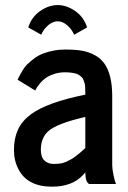

<svg xmlns="http://www.w3.org/2000/svg" viewBox="-20 -715 498 746"><path d="M318.4 -608.4 268.1 -580.1Q258.8 -601.6 241 -616.9Q223.1 -632.3 204.1 -632.3Q185.1 -632.3 167.2 -616.9Q149.4 -601.6 140.1 -580.1L89.8 -608.4Q102.5 -648.9 136 -672.1Q169.4 -695.3 204.1 -695.3Q238.8 -695.3 272.2 -672.1Q305.7 -648.9 318.4 -608.4ZM138.7 -132.8Q138.7 -104 152.8 -91.1Q167 -78.1 188 -78.1Q209 -78.1 219.5 -80.6Q230 -83 240.2 -87.9L258.3 -97.2Q266.1 -101.6 275.9 -109.4L290 -120.6Q293.9 -124 302.7 -131.8L311.5 -140.1V-260.7Q202.1 -235.4 168.5 -206.1Q138.7 -179.7 138.7 -132.8ZM326.2 0Q311.5 -8.8 311.5 -45.4L302.2 -34.7Q260.3 10.3 182.1 10.3Q87.4 10.3 52.2 -56.6Q34.2 -89.8 34.2 -133.3Q34.2 -176.8 49.6 -210.7Q64.9 -244.6 99.6 -270.5Q162.6 -317.4 311.5 -347.2Q311.5 -381.8 309.3 -389.6Q307.1 -397.5 304.4 -404.3Q301.8 -411.1 297.9 -414.8Q293.9 -418.5 288.1 -422.9Q282.2 -427.2 274.4 -429.2Q255.4 -434.1 232.2 -434.1Q209 -434.1 188.7 -427Q168.5 -419.9 156.5 -411.1Q144.5 -402.3 134.8 -390.6Q122.1 -375 116.7 -363.3L48.3 -405.3Q69.8 -449.7 85.4 -464.6Q101.1 -479.5 116.2 -490.2Q131.3 -501 148.4 -507.3Q189.5 -522.5 231.9 -522.5Q274.4 -522.5 299.6 -517.8Q324.7 -513.2 347.4 -501.2Q370.1 -489.3 384.8 -469.2Q416 -425.8 416 -342.3V-72.8Q416 -59.1 421.1 -34.2Q426.3 -9.3 430.7 0Z"/></svg>

Font: News Cycle
Style: Bold
Weight: 700
Version: Version 0.5.1